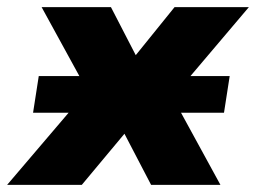

<svg xmlns="http://www.w3.org/2000/svg" viewBox="-64 -520 720 540"><path d="M-44 0 210 -298 214 -206 53 -500H248L326 -349H305L427 -500H636L386 -205L391 -302L556 0H361L276 -163H302L166 0ZM29 -203 45 -306H582L566 -203Z"/></svg>

Font: Nunito Sans 9pt Black
Style: Italic
Weight: 900
Italic angle: -9°
Version: Version 3.101;gftools[0.9.27]